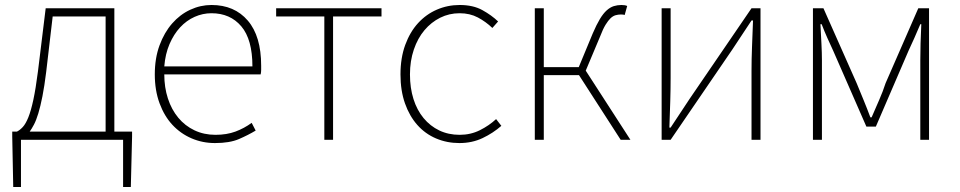

<svg xmlns="http://www.w3.org/2000/svg" viewBox="-20 -560 3845 769"><path d="M48 -33Q60 -39 71.5 -51.5Q83 -64 93.5 -90Q104 -116 113.5 -160Q123 -204 132 -274L163 -527H438V-33H509V-13L504 189H473V0H64V189H33L29 -13V-33ZM403 -33V-494H191L165 -272Q158 -215 150 -174.5Q142 -134 133.5 -106Q125 -78 116 -61Q107 -44 99 -33Z M841 13Q791 13 747 -6Q703 -25 670.5 -60Q638 -95 619 -146.5Q600 -198 600 -262Q600 -327 619 -378.5Q638 -430 669.5 -466Q701 -502 742 -521Q783 -540 827 -540Q919 -540 972.5 -477.5Q1026 -415 1026 -297Q1026 -289 1026 -280Q1026 -271 1024 -262H638Q638 -210 652.5 -165.5Q667 -121 694 -88.5Q721 -56 759 -38Q797 -20 843 -20Q888 -20 923 -33Q958 -46 988 -68L1004 -37Q974 -19 937 -3Q900 13 841 13ZM991 -294Q991 -402 946.5 -454.5Q902 -507 827 -507Q792 -507 759.5 -492.5Q727 -478 701.5 -450.5Q676 -423 659 -383.5Q642 -344 638 -294Z M1086 -527H1508V-494H1314V0H1279V-494H1086Z M1820 13Q1770 13 1726.5 -5.5Q1683 -24 1651.5 -59.5Q1620 -95 1602 -146Q1584 -197 1584 -262Q1584 -328 1603 -380Q1622 -432 1654.5 -467.5Q1687 -503 1730 -521.5Q1773 -540 1821 -540Q1875 -540 1912 -519.5Q1949 -499 1975 -474L1952 -448Q1926 -473 1894 -490Q1862 -507 1821 -507Q1779 -507 1743 -489Q1707 -471 1680 -439Q1653 -407 1637.5 -361.5Q1622 -316 1622 -262Q1622 -208 1636 -163.5Q1650 -119 1676.5 -87Q1703 -55 1739.5 -37.5Q1776 -20 1821 -20Q1865 -20 1902 -38.5Q1939 -57 1967 -83L1988 -56Q1955 -27 1913 -7Q1871 13 1820 13Z M2158 -527V-291H2298L2354 -426Q2369 -461 2382.5 -483.5Q2396 -506 2410 -518.5Q2424 -531 2438.5 -535.5Q2453 -540 2469 -540Q2484 -540 2492 -536L2482 -500Q2477 -502 2467 -502Q2456 -502 2445.5 -499Q2435 -496 2425.5 -487Q2416 -478 2405.5 -461Q2395 -444 2384 -415L2326 -277L2505 0H2466L2299 -259H2158V0H2122V-527Z M2666 -527V-249Q2666 -205 2664.5 -154Q2663 -103 2661 -49H2666Q2683 -74 2704 -106.5Q2725 -139 2742 -164L2990 -527H3026V0H2990V-277Q2990 -322 2992 -373Q2994 -424 2996 -478H2990L2914 -363L2666 0H2630V-527Z M3278 -527 3411 -227Q3425 -193 3439 -159Q3453 -125 3466 -90H3471Q3486 -125 3501 -159Q3516 -193 3527 -227L3658 -527H3701V0H3666V-318Q3666 -347 3667 -386Q3668 -425 3670 -463H3666Q3654 -434 3642.5 -408.5Q3631 -383 3619 -357L3488 -53H3450L3317 -357Q3305 -383 3293.5 -408.5Q3282 -434 3271 -463H3266Q3268 -425 3270 -386Q3272 -347 3272 -318V0H3236V-527Z"/></svg>

Font: Kinto Sans Thin
Style: Regular
Weight: 100
Designer: Authors: Ryoko NISHIZUKA  (kana & ideographs); Paul D. Hunt (Latin, Greek & Cyrillic); Wenlong ZHANG  (bopomofo); Sandol
Foundry: Adobe Systems Incorporated, ookami Inc.
Version: Version 0.001